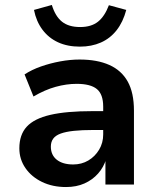

<svg xmlns="http://www.w3.org/2000/svg" viewBox="-20 -744 636 774"><path d="M246 10Q192 10 149.5 -10.5Q107 -31 82.5 -66.5Q58 -102 58 -146Q58 -201 88 -233.5Q118 -266 183 -281Q248 -296 353 -296H412V-220H357Q310 -220 277.5 -216.5Q245 -213 224.5 -205.5Q204 -198 194.5 -185Q185 -172 185 -153Q185 -119 209 -100Q233 -81 275 -81Q309 -81 336 -97Q363 -113 379.5 -140.5Q396 -168 396 -202V-314Q396 -364 370.5 -385Q345 -406 289 -406Q248 -406 204.5 -394Q161 -382 115 -355L79 -444Q108 -463 145 -476Q182 -489 222.5 -496.5Q263 -504 301 -504Q372 -504 421 -482Q470 -460 495 -415Q520 -370 520 -298V0H405V-103H408Q398 -70 375.5 -44.5Q353 -19 320.5 -4.5Q288 10 246 10ZM302 -556Q252 -556 214 -573.5Q176 -591 151 -624.5Q126 -658 117 -704L189 -724Q203 -678 230 -656.5Q257 -635 303 -635Q348 -635 375 -656.5Q402 -678 419 -723L489 -704Q476 -655 450 -622Q424 -589 386.5 -572.5Q349 -556 302 -556Z"/></svg>

Font: Nunito Sans 10pt
Style: Bold
Weight: 700
Designer: Vernon Adams
Foundry: Vernon Adams
Version: Version 3.101;gftools[0.9.27]